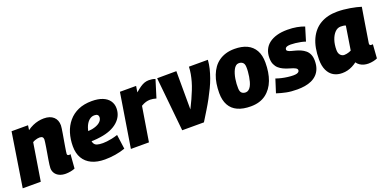

<svg xmlns="http://www.w3.org/2000/svg" viewBox="-15 -1188 3660 1828"><g transform="rotate(-20 1815.0 -274.0)"><path d="M84 -547H251L244 -500Q272 -520 300 -532.5Q328 -545 356.5 -551Q385 -557 413 -557Q476 -557 510.5 -525.5Q545 -494 545 -439Q545 -431 542 -409Q539 -387 534 -357.5Q529 -328 523.5 -297Q518 -266 513.5 -238Q509 -210 506 -190.5Q503 -171 503 -165Q503 -157 507.5 -152.5Q512 -148 520 -148Q524 -148 529 -148Q534 -148 537 -150L526 -8Q509 0 482.5 5Q456 10 432 10Q396 10 368.5 -2.5Q341 -15 326 -38Q311 -61 311 -90Q311 -102 314 -124.5Q317 -147 321.5 -175.5Q326 -204 331.5 -234Q337 -264 341 -291Q345 -318 348 -338Q351 -358 351 -366Q351 -383 342 -391.5Q333 -400 313 -400Q302 -400 290 -397.5Q278 -395 265.5 -390.5Q253 -386 242 -379L181 0H-2Z M732 -299Q748 -297 769.5 -298.5Q791 -300 810 -303Q861 -313 888.5 -335Q916 -357 917 -385Q917 -403 907 -411.5Q897 -420 877 -420Q846 -421 820.5 -398Q795 -375 780 -333.5Q765 -292 765 -234Q764 -197 773.5 -177Q783 -157 805 -150Q827 -143 864 -143Q881 -143 905 -145.5Q929 -148 957 -154Q985 -160 1016 -170L1036 -24Q988 -7 934.5 1.5Q881 10 829 10Q751 10 696 -16Q641 -42 612 -91.5Q583 -141 583 -211Q583 -284 602.5 -346.5Q622 -409 662 -456.5Q702 -504 761 -530Q820 -556 899 -556Q962 -556 1006.5 -538.5Q1051 -521 1074.5 -488Q1098 -455 1098 -412Q1098 -331 1035 -276Q972 -221 861 -205Q821 -199 787 -197.5Q753 -196 721 -200Z M1346 -547 1336 -485Q1366 -511 1389.5 -527Q1413 -543 1434 -550Q1455 -557 1478 -557Q1495 -557 1510.5 -554.5Q1526 -552 1542 -546L1487 -368Q1471 -373 1455 -375.5Q1439 -378 1425 -378Q1404 -378 1382.5 -372Q1361 -366 1334 -350L1277 0H1094L1182 -547Z M1834 0H1614L1559 -547L1754 -548L1755 -160Q1778 -205 1796.5 -246.5Q1815 -288 1830.5 -326.5Q1846 -365 1856.5 -402Q1867 -439 1873.5 -475Q1880 -511 1881 -547H2073Q2070 -503 2059.5 -460Q2049 -417 2033.5 -373.5Q2018 -330 1996.5 -285Q1975 -240 1950 -194Q1925 -148 1895.5 -100Q1866 -52 1834 0Z M2307 10Q2229 10 2175 -14.5Q2121 -39 2093.5 -89Q2066 -139 2066 -212Q2066 -261 2073 -305.5Q2080 -350 2095 -388.5Q2110 -427 2132 -458Q2154 -489 2185.5 -511.5Q2217 -534 2256.5 -546Q2296 -558 2345 -558Q2419 -558 2471 -533.5Q2523 -509 2551 -459.5Q2579 -410 2579 -335Q2579 -286 2572 -241.5Q2565 -197 2550.5 -158.5Q2536 -120 2513.5 -89Q2491 -58 2461 -35.5Q2431 -13 2392.5 -1.5Q2354 10 2307 10ZM2309 -132Q2325 -133 2338 -143.5Q2351 -154 2360.5 -171.5Q2370 -189 2376.5 -212.5Q2383 -236 2387 -261Q2391 -286 2393 -311Q2395 -336 2394 -358Q2393 -390 2376.5 -403.5Q2360 -417 2336 -416Q2320 -416 2307 -405Q2294 -394 2284.5 -376Q2275 -358 2268 -335Q2261 -312 2257 -287Q2253 -262 2251.5 -237.5Q2250 -213 2251 -192Q2252 -158 2268 -144.5Q2284 -131 2309 -132Z M2573 -25 2616 -160Q2640 -151 2670 -144Q2700 -137 2731.5 -133Q2763 -129 2788 -129Q2809 -129 2822 -132.5Q2835 -136 2842 -143Q2849 -150 2849 -159Q2849 -172 2837 -180Q2825 -188 2805 -194.5Q2785 -201 2762 -208Q2739 -215 2715.5 -226Q2692 -237 2672.5 -254Q2653 -271 2641 -297.5Q2629 -324 2629 -363Q2629 -409 2646 -445.5Q2663 -482 2695.5 -506.5Q2728 -531 2774 -544Q2820 -557 2880 -557Q2933 -557 2976 -549Q3019 -541 3052 -528L3010 -390Q2988 -398 2962 -403Q2936 -408 2910.5 -411Q2885 -414 2864 -414Q2843 -414 2830 -410.5Q2817 -407 2811 -400Q2805 -393 2805 -383Q2805 -373 2817 -366Q2829 -359 2848.5 -354Q2868 -349 2892 -342.5Q2916 -336 2939.5 -325.5Q2963 -315 2983 -298.5Q3003 -282 3015 -255.5Q3027 -229 3027 -191Q3027 -145 3014 -111Q3001 -77 2977.5 -53.5Q2954 -30 2923 -16Q2892 -2 2855 4Q2818 10 2779 10Q2716 10 2667 0Q2618 -10 2573 -25Z M3498 10Q3474 10 3452.5 4Q3431 -2 3413 -14.5Q3395 -27 3384 -44Q3363 -28 3338.5 -15.5Q3314 -3 3288 3.5Q3262 10 3233 10Q3184 10 3147 -11.5Q3110 -33 3089 -77Q3068 -121 3068 -186Q3068 -311 3106.5 -393Q3145 -475 3216 -516Q3287 -557 3386 -557Q3417 -557 3449.5 -554Q3482 -551 3514 -545.5Q3546 -540 3574 -533.5Q3602 -527 3623 -520Q3608 -430 3598 -368Q3588 -306 3582 -268Q3576 -230 3572.5 -209Q3569 -188 3567.5 -178.5Q3566 -169 3566 -167Q3566 -158 3570 -153Q3574 -148 3583 -148Q3587 -148 3591.5 -148Q3596 -148 3600 -149L3590 -9Q3574 -1 3548.5 4.5Q3523 10 3498 10ZM3381 -164 3419 -404Q3408 -409 3395 -410.5Q3382 -412 3368 -412Q3336 -412 3310.5 -386Q3285 -360 3270 -316Q3255 -272 3255 -216Q3255 -182 3271.5 -164Q3288 -146 3311 -146Q3323 -146 3335 -148.5Q3347 -151 3359.5 -155Q3372 -159 3381 -164Z"/></g></svg>

Font: Georama ExtraCondensed Thin ExtraBold
Style: Italic
Weight: 800
Italic angle: -9°
Version: Version 1.001